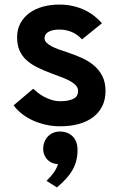

<svg xmlns="http://www.w3.org/2000/svg" viewBox="-20 -543 534 844"><path d="M340.8 -370.1Q333.5 -377.4 324 -385.3Q314.5 -393.1 302.2 -399.2Q290 -405.3 274.7 -409.2Q259.3 -413.1 241.2 -413.1Q211.9 -413.1 193.8 -403.3Q175.8 -393.6 175.8 -375Q175.8 -364.7 184.1 -356Q192.4 -347.2 206.3 -339.8Q220.2 -332.5 238.3 -325.9Q256.3 -319.3 275.9 -313Q308.6 -302.2 339.1 -288.6Q369.6 -274.9 392.8 -255.4Q416 -235.8 429.9 -208.5Q443.8 -181.2 443.8 -143.1Q443.8 -105.5 429.7 -76.7Q415.5 -47.9 389.4 -28.1Q363.3 -8.3 326.4 2Q289.6 12.2 244.1 12.2Q212.9 12.2 182.9 5.6Q152.8 -1 126 -12.9Q99.1 -24.9 77.1 -42Q55.2 -59.1 40 -80.1L126 -152.8Q134.3 -145 146.2 -135.5Q158.2 -126 173.6 -117.7Q189 -109.4 207.3 -103.8Q225.6 -98.1 246.1 -98.1Q279.8 -98.1 301.5 -108.2Q323.2 -118.2 323.2 -143.1Q323.2 -155.3 315.7 -165Q308.1 -174.8 293.9 -183.3Q279.8 -191.9 259.3 -200.2Q238.8 -208.5 212.9 -217.8Q176.8 -231 147.5 -245.1Q118.2 -259.3 97.7 -277.6Q77.1 -295.9 66.2 -320.3Q55.2 -344.7 55.2 -378.9Q55.2 -414.1 69.8 -440.9Q84.5 -467.8 109.6 -486.1Q134.8 -504.4 168.7 -513.7Q202.6 -522.9 241.2 -522.9Q273.9 -522.9 302.2 -516.1Q330.6 -509.3 353.8 -498Q377 -486.8 395.5 -471.9Q414.1 -457 428.2 -440.9ZM184.6 252Q201.7 235.4 214.8 217.8Q228 200.2 234.9 178.2Q222.2 178.2 210.4 173.6Q198.7 168.9 189.7 160.2Q180.7 151.4 175.3 138.9Q169.9 126.5 169.9 110.8Q169.9 93.8 175.8 79.8Q181.6 65.9 191.4 55.9Q201.2 45.9 214.6 40.5Q228 35.2 243.7 35.2Q277.3 35.2 299.1 56.2Q320.8 77.1 320.8 117.2Q320.8 165 299.1 203.6Q277.3 242.2 230 280.8Z"/></svg>

Font: Overpass
Style: Bold
Weight: 700
Designer: Delve Withrington
Foundry: Delve Fonts
Version: Version 1.001